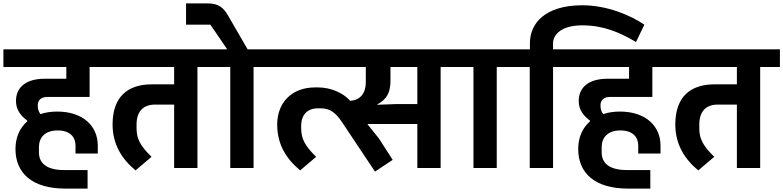

<svg xmlns="http://www.w3.org/2000/svg" viewBox="-40 -988 4606 1129"><path d="M344 121H475V12H338C228 12 189 -33 189 -92V-123C189 -179 224 -221 299 -221C372 -221 404 -182 404 -132V-85H535V-132C535 -246 449 -332 296 -332C260 -332 227 -327 198 -317C186 -333 182 -347 182 -370C182 -397 200 -418 238 -418H487V-594H600V-698H-20V-594H350V-525H224C108 -525 54 -471 54 -394C54 -343 81 -308 120 -279V-274C76 -236 51 -180 51 -112C51 31 150 121 344 121Z M757 14 851 -66C786 -129 763 -171 763 -233V-255C763 -334 803 -373 872 -373H984V0H1121V-594H1237V-698H560V-594H984V-492H852C709 -492 622 -417 622 -256C622 -140 676 -53 757 14Z M1314 0H1451V-594H1568V-698H1416L1302 -895C1273 -945 1244 -968 1181 -968H1054V-843H1197L1277 -726L1296 -698H1197V-594H1314Z M1528 -594H2111V-505C2111 -438 2078 -400 2020 -395C1976 -443 1905 -474 1829 -474H1813C1673 -474 1590 -382 1590 -256C1590 -142 1640 -57 1725 14L1819 -66C1755 -128 1731 -171 1731 -233V-252C1731 -302 1759 -351 1829 -351H1845C1897 -351 1931 -330 1971 -270L2165 21L2269 -48L2188 -174L2122 -256V-259H2414V0H2551V-594H2667V-698H1528ZM2178 -374C2233 -403 2256 -442 2256 -512V-594H2414V-376H2290L2178 -372Z M2744 0H2881V-594H2998V-698H2627V-594H2744Z M3075 0H3212V-594H3329V-698H3212V-733C3212 -784 3261 -840 3387 -839C3512 -838 3604 -797 3700 -741L3749 -843C3669 -897 3532 -957 3384 -957C3165 -957 3076 -850 3076 -735V-698H2958V-594H3075Z M3653 121H3784V12H3647C3537 12 3498 -33 3498 -92V-123C3498 -179 3533 -221 3608 -221C3681 -221 3713 -182 3713 -132V-85H3844V-132C3844 -246 3758 -332 3605 -332C3569 -332 3536 -327 3507 -317C3495 -333 3491 -347 3491 -370C3491 -397 3509 -418 3547 -418H3796V-594H3909V-698H3289V-594H3659V-525H3533C3417 -525 3363 -471 3363 -394C3363 -343 3390 -308 3429 -279V-274C3385 -236 3360 -180 3360 -112C3360 31 3459 121 3653 121Z M4066 14 4160 -66C4095 -129 4072 -171 4072 -233V-255C4072 -334 4112 -373 4181 -373H4293V0H4430V-594H4546V-698H3869V-594H4293V-492H4161C4018 -492 3931 -417 3931 -256C3931 -140 3985 -53 4066 14Z"/></svg>

Font: IBM Plex Devanagari
Style: Bold
Weight: 700
Designer: Mike Abbink, Paul van der Laan, Pieter van Rosmalen, Erin McLaughlin
Foundry: Bold Monday
Version: Version 1.0